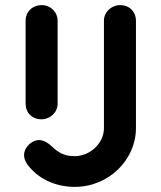

<svg xmlns="http://www.w3.org/2000/svg" viewBox="-20 -720 627 750"><path d="M205 -639C205 -674 176 -700 144 -700C106 -700 80 -674 80 -639V-315C80 -280 105 -254 142 -254C175 -254 205 -280 205 -315ZM511 -219V-639C511 -674 486 -700 449 -700C416 -700 386 -674 386 -639V-219C386 -161 332 -110 272 -110C239 -110 214 -119 188 -143C172 -159 152 -173 132 -173C107 -173 74 -147 74 -114C74 -103 78 -91 86 -79C127 -22 196 10 272 10C406 10 511 -97 511 -219Z"/></svg>

Font: Hotpoint
Style: Bold
Weight: 700
Designer: Andrew Paglinawan, Luciano Perondi, Riccardo Olocco
Foundry: CAST Cooperativa Anonima Servizi Tipografici
Version: Version 1.000;PS 2.1;hotconv 16.6.51;makeotf.lib2.5.65220